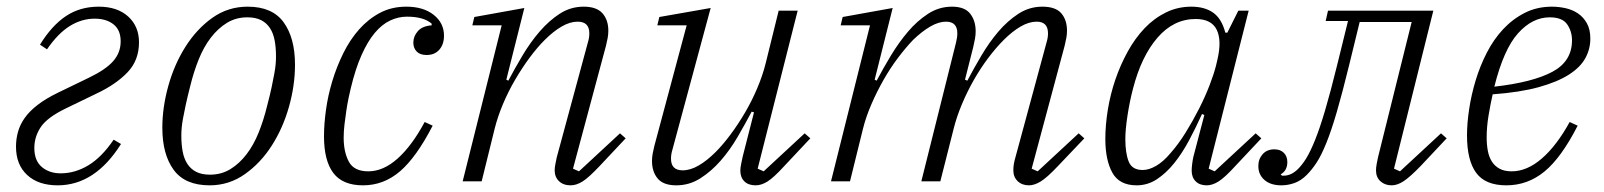

<svg xmlns="http://www.w3.org/2000/svg" viewBox="-20 -544 4813 576"><path d="M153 12Q95 12 61.5 -19Q28 -50 28 -104Q28 -127 34 -148.5Q40 -170 54 -190Q68 -210 92.5 -229Q117 -248 154 -266L247 -311Q297 -335 319.5 -360.5Q342 -386 342 -420Q342 -454 320.5 -471Q299 -488 264 -488Q225 -488 189.5 -466Q154 -444 121 -396L100 -410Q135 -467 177.5 -495.5Q220 -524 276 -524Q332 -524 364.5 -494.5Q397 -465 397 -417Q397 -363 362.5 -327Q328 -291 271 -264L178 -219Q122 -192 102.5 -163Q83 -134 83 -100Q83 -62 105.5 -43Q128 -24 162 -24Q205 -24 245 -48Q285 -72 321 -125L343 -112Q265 12 153 12Z M610 -20Q644 -20 671 -36.5Q698 -53 719.5 -81Q741 -109 756 -146.5Q771 -184 781 -225Q790 -259 795 -283Q800 -307 803 -323.5Q806 -340 807 -352Q808 -364 808 -375Q808 -401 804 -422.5Q800 -444 790 -459.5Q780 -475 763.5 -483.5Q747 -492 722 -492Q688 -492 661 -475.5Q634 -459 612.5 -431Q591 -403 576 -365.5Q561 -328 551 -287Q542 -252 537 -228.5Q532 -205 529 -188.5Q526 -172 525 -160Q524 -148 524 -137Q524 -111 528 -89.5Q532 -68 542 -52.5Q552 -37 568.5 -28.5Q585 -20 610 -20ZM609 12Q535 12 501 -34.5Q467 -81 467 -161Q467 -222 485 -286.5Q503 -351 536.5 -404Q570 -457 617 -490.5Q664 -524 723 -524Q797 -524 831 -477Q865 -430 865 -350Q865 -288 847 -224Q829 -160 795.5 -107.5Q762 -55 714.5 -21.5Q667 12 609 12Z M1069 12Q1008 12 980 -25Q952 -62 952 -135Q952 -172 958 -215Q964 -258 977 -301Q990 -344 1010 -384.5Q1030 -425 1057.5 -456Q1085 -487 1120 -505.5Q1155 -524 1199 -524Q1250 -524 1281 -499.5Q1312 -475 1312 -437Q1312 -411 1298 -395Q1284 -379 1260 -379Q1240 -379 1230 -389.5Q1220 -400 1220 -416Q1220 -435 1233.5 -450.5Q1247 -466 1275 -468V-473Q1251 -494 1201 -494Q1175 -494 1150.5 -482.5Q1126 -471 1104.5 -445.5Q1083 -420 1064.5 -378.5Q1046 -337 1032 -278Q1029 -266 1025.5 -249Q1022 -232 1019 -212Q1016 -192 1013.5 -171Q1011 -150 1011 -131Q1011 -88 1026.5 -59Q1042 -30 1085 -30Q1130 -30 1173 -68.5Q1216 -107 1254 -178L1278 -167Q1229 -72 1180 -30Q1131 12 1069 12Z M1692 12Q1670 12 1657 -0.5Q1644 -13 1644 -33Q1644 -41 1646 -51Q1648 -61 1650 -71L1744 -418Q1748 -431 1748 -444Q1748 -479 1713 -479Q1690 -479 1665 -464.5Q1640 -450 1614 -424Q1591 -401 1568.5 -370.5Q1546 -340 1525.5 -305Q1505 -270 1489 -232Q1473 -194 1464 -158L1425 0H1368L1485 -468H1397L1403 -493L1553 -520L1499 -305L1505 -302Q1524 -338 1547.5 -377.5Q1571 -417 1599 -449.5Q1627 -482 1659.5 -503Q1692 -524 1731 -524Q1770 -524 1787.5 -504Q1805 -484 1805 -452Q1805 -441 1803 -430Q1801 -419 1798 -407L1699 -38L1717 -30L1840 -144L1857 -129L1779 -46Q1746 -11 1727.5 0.5Q1709 12 1692 12Z M2009 12Q1970 12 1953 -8.5Q1936 -29 1936 -61Q1936 -72 1938 -83Q1940 -94 1943 -106L2040 -468H1952L1958 -493L2112 -520L1997 -94Q1993 -81 1993 -68Q1993 -33 2028 -33Q2051 -33 2076 -47.5Q2101 -62 2127 -88Q2149 -110 2172 -141Q2195 -172 2215.5 -207Q2236 -242 2252 -280Q2268 -318 2277 -354L2316 -512H2373L2253 -38L2271 -30L2394 -144L2411 -129L2333 -46Q2301 -11 2282.5 0.5Q2264 12 2247 12Q2225 12 2213 0Q2201 -12 2201 -32Q2201 -40 2203.5 -52.5Q2206 -65 2208 -74L2242 -207L2235 -209Q2216 -173 2193 -133.5Q2170 -94 2142 -62Q2114 -30 2081 -9Q2048 12 2009 12Z M3067 12Q3046 12 3033 -0.5Q3020 -13 3020 -33Q3020 -51 3026 -71L3120 -418Q3124 -431 3124 -444Q3124 -479 3090 -479Q3067 -479 3042 -464.5Q3017 -450 2991 -424Q2968 -401 2945 -370.5Q2922 -340 2902 -305Q2882 -270 2866 -232Q2850 -194 2841 -158L2801 0H2744L2848 -416Q2852 -432 2852 -444Q2852 -479 2818 -479Q2796 -479 2771 -464.5Q2746 -450 2719 -424Q2697 -401 2674 -370.5Q2651 -340 2631 -305Q2611 -270 2594.5 -232Q2578 -194 2569 -158L2530 0H2473L2590 -468H2502L2508 -493L2658 -520L2604 -305L2610 -302Q2629 -338 2652.5 -377Q2676 -416 2703.5 -448.5Q2731 -481 2764 -502.5Q2797 -524 2836 -524Q2874 -524 2890.5 -503Q2907 -482 2907 -450Q2907 -439 2905 -428Q2903 -417 2900 -404L2875 -305L2882 -302Q2901 -338 2924 -377Q2947 -416 2974.5 -448.5Q3002 -481 3035 -502.5Q3068 -524 3107 -524Q3147 -524 3164 -504Q3181 -484 3181 -452Q3181 -441 3179 -430Q3177 -419 3174 -407L3075 -38L3093 -30L3216 -144L3233 -129L3154 -46Q3121 -11 3102 0.5Q3083 12 3067 12Z M3390 12Q3338 12 3317 -26Q3296 -64 3296 -127Q3296 -169 3303.5 -215Q3311 -261 3326 -305Q3341 -349 3363 -389Q3385 -429 3413.5 -459Q3442 -489 3477.5 -506.5Q3513 -524 3554 -524Q3594 -524 3619.5 -506Q3645 -488 3656 -446H3662L3695 -512H3726L3606 -38L3624 -30L3747 -144L3764 -129L3686 -46Q3654 -11 3635.5 0.5Q3617 12 3600 12Q3579 12 3567 0Q3555 -12 3555 -32Q3555 -40 3556.5 -52Q3558 -64 3560 -73L3593 -199L3586 -202Q3568 -162 3547.5 -123.5Q3527 -85 3503 -55Q3479 -25 3451 -6.5Q3423 12 3390 12ZM3408 -34Q3427 -34 3448.5 -46.5Q3470 -59 3491 -84Q3515 -111 3537 -146.5Q3559 -182 3577.5 -218.5Q3596 -255 3609 -289Q3622 -323 3628 -347L3632 -364Q3646 -423 3630 -455Q3614 -487 3567 -487Q3501 -487 3452.5 -431Q3404 -375 3379 -278Q3369 -240 3362.5 -197.5Q3356 -155 3356 -127Q3356 -85 3366 -59.5Q3376 -34 3408 -34Z M3824 12Q3792 12 3773.5 -4Q3755 -20 3755 -46Q3755 -67 3768 -81.5Q3781 -96 3803 -96Q3821 -96 3831.5 -85.5Q3842 -75 3842 -58Q3842 -32 3822 -21L3826 -17H3831Q3854 -17 3874 -37Q3887 -50 3899 -69.5Q3911 -89 3925 -123.5Q3939 -158 3955 -212Q3971 -266 3991 -347L4024 -481H3957L3964 -512H4280L4162 -38L4180 -30L4303 -144L4320 -129L4242 -46Q4210 -13 4191 -0.5Q4172 12 4155 12Q4135 12 4121.5 0Q4108 -12 4108 -33Q4108 -41 4110 -52Q4112 -63 4114 -72L4215 -478H4059L4028 -351Q4007 -265 3990.5 -208.5Q3974 -152 3959 -115Q3944 -78 3930 -56.5Q3916 -35 3900 -19Q3883 -2 3863.5 5Q3844 12 3824 12Z M4499 12Q4436 12 4408.5 -25.5Q4381 -63 4381 -138Q4381 -174 4387.5 -217Q4394 -260 4407 -303Q4420 -346 4440.5 -386Q4461 -426 4489.5 -456.5Q4518 -487 4554.5 -505.5Q4591 -524 4636 -524Q4656 -524 4676.5 -519.5Q4697 -515 4713.5 -504Q4730 -493 4740.5 -474.5Q4751 -456 4751 -428Q4751 -397 4736 -369.5Q4721 -342 4686.5 -320Q4652 -298 4596 -282.5Q4540 -267 4458 -261Q4451 -230 4445.5 -196.5Q4440 -163 4440 -132Q4440 -110 4443.5 -91.5Q4447 -73 4455.5 -59.5Q4464 -46 4478.5 -38Q4493 -30 4515 -30Q4561 -30 4605.5 -68.5Q4650 -107 4689 -178L4713 -167Q4664 -71 4613.5 -29.5Q4563 12 4499 12ZM4463 -284Q4578 -297 4637 -328.5Q4696 -360 4696 -423Q4696 -450 4681.5 -471Q4667 -492 4629 -492Q4577 -492 4534 -444Q4491 -396 4463 -284Z"/></svg>

Font: IBM Plex Serif Light
Style: Italic
Weight: 300
Italic angle: -14°
Designer: Mike Abbink, Paul van der Laan, Pieter van Rosmalen
Foundry: Bold Monday
Version: Version 3.001